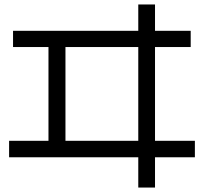

<svg xmlns="http://www.w3.org/2000/svg" viewBox="-20 -818 920 867"><path d="M604.4 28.9V-107.8H21.1V-182.2H198.9V-605.6H38.9V-678.9H604.4V-797.8H680V-678.9H841.1V-605.6H680V-182.2H860V-107.8H680V28.9ZM275.6 -182.2H604.4V-605.6H275.6Z"/></svg>

Font: Paperlogy 4 Regular
Style: Regular
Weight: 400
Designer: redesigned by Lee Juim, glyphs from Gmarket Sans & Montserrat
Foundry: PT&
Version: Version 1.001